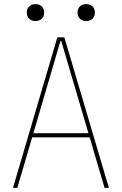

<svg xmlns="http://www.w3.org/2000/svg" viewBox="-20 -911 590 931"><path d="M43 0 258 -730H292L508 0H487L277 -712H273L64 0ZM131 -245V-265H419V-245ZM152 -809Q133 -809 121.5 -820Q110 -831 110 -850Q110 -869 121.5 -880Q133 -891 152 -891Q171 -891 182.5 -880Q194 -869 194 -850Q194 -831 182.5 -820Q171 -809 152 -809ZM398 -809Q379 -809 367.5 -820Q356 -831 356 -850Q356 -869 367.5 -880Q379 -891 398 -891Q417 -891 428.5 -880Q440 -869 440 -850Q440 -831 428.5 -820Q417 -809 398 -809Z"/></svg>

Font: M PLUS Code Latin SemiExpanded Thin
Style: Regular
Weight: 250
Width: 6
Designer: Coji Morishita
Foundry: UNDERFOREST DESIGN
Version: Version 1.002; ttfautohint (v1.8.3)